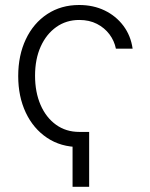

<svg xmlns="http://www.w3.org/2000/svg" viewBox="-20 -568 591 757"><path d="M331.5 -47.9V168.5H266.1V-47.9ZM292.5 11.7Q219.7 11.7 165.5 -24.7Q111.3 -61 81.5 -124.3Q51.8 -187.5 51.8 -268.1Q51.8 -349.6 81.8 -413.1Q111.8 -476.6 166.3 -512.5Q220.7 -548.3 292 -548.3Q347.7 -548.3 392.3 -526.9Q437 -505.4 466.3 -466.6Q495.6 -427.7 502.9 -376H437Q430.7 -407.2 411.4 -432.9Q392.1 -458.5 362.1 -473.9Q332 -489.3 292.5 -489.3Q241.2 -489.3 201.9 -461.4Q162.6 -433.6 140.4 -384.3Q118.2 -335 118.2 -269.5Q118.2 -204.6 139.9 -154.5Q161.6 -104.5 200.9 -76.2Q240.2 -47.9 292.5 -47.9Z"/></svg>

Font: Inter 17pt Light
Style: Regular
Weight: 300
Version: Version 4.001;git-66647c0bb